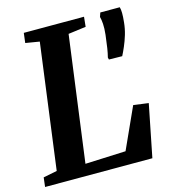

<svg xmlns="http://www.w3.org/2000/svg" viewBox="-110 -834 829 924"><g transform="rotate(-15 304.0 -371.5)"><path d="M0.5 0 6 -46.5 74.5 -60 157 -682.5 87.5 -694 93.5 -743H393.5L388.5 -694L300.5 -682.5L217 -57.5L419 -66L512 -271L587 -261L535 0ZM522 -512 456 -513 453.5 -523.5Q458.5 -542.5 462.5 -568Q466.5 -593.5 471 -632Q474.5 -664 473 -686Q471.5 -708 467.5 -722L474.5 -742.5H571.5Q575 -730.5 575.2 -713.2Q575.5 -696 572.5 -667Q569.5 -636 560.8 -607Q552 -578 541.5 -553.8Q531 -529.5 522 -512Z"/></g></svg>

Font: Merriweather 20pt
Style: Bold Italic
Weight: 700
Italic angle: -7.8°
Version: Version 2.101